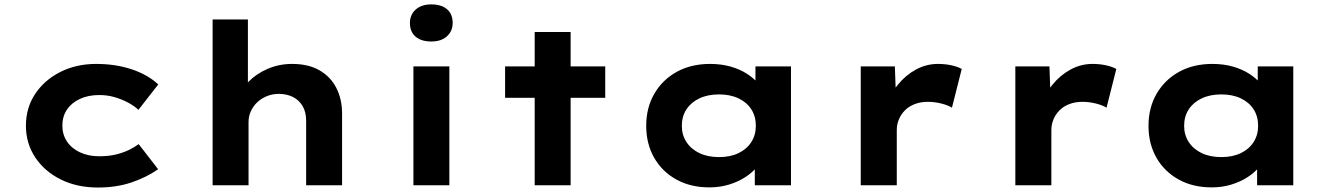

<svg xmlns="http://www.w3.org/2000/svg" viewBox="-20 -827 5945 857"><path d="M417.1 10Q323.5 10 251.1 -26Q178.7 -62 137.2 -124.6Q95.7 -187.1 95.7 -265.9Q95.7 -345.6 136.9 -407.7Q178.1 -469.7 249.1 -505.7Q320 -541.7 409.6 -541.7Q494.8 -541.7 566.9 -518Q638.9 -494.2 686.4 -450.2L598 -336.8Q577.8 -355.5 549.4 -370.3Q520.9 -385.1 489.2 -394Q457.5 -402.8 423.4 -402.8Q373.4 -402.8 336.2 -385.3Q298.9 -367.9 278.6 -337.4Q258.3 -307 258.3 -266.4Q258.3 -226.5 278.9 -195.5Q299.6 -164.4 337.1 -147Q374.6 -129.5 422.7 -129.5Q463.8 -129.5 496.2 -137.1Q528.6 -144.8 554.2 -157.1Q579.7 -169.4 599 -183.7L685.8 -71.7Q634.9 -36 567.7 -13Q500.5 10 417.1 10Z M929 0V-740H1086.5V-396.7L1044 -383.7Q1054.9 -426.4 1089 -461.9Q1123.2 -497.3 1174.2 -519.5Q1225.2 -541.7 1283.9 -541.7Q1356.9 -541.7 1406.5 -512.9Q1456.2 -484 1481.5 -434Q1506.9 -384 1506.9 -319.7V0H1346.5V-287.4Q1346.5 -326.1 1331.3 -352.6Q1316.1 -379.1 1289.2 -393.3Q1262.3 -407.4 1225.8 -408Q1195.8 -408 1170.8 -397.7Q1145.7 -387.4 1127.7 -370Q1109.6 -352.6 1099.5 -330.1Q1089.4 -307.7 1089.4 -282.8V0H1009.7Q973.3 0 953.1 0Q933 0 929 0Z M1825.3 0V-530.7H1985.7V0ZM1905.1 -641.8Q1860.1 -641.8 1834.9 -663.4Q1809.7 -685 1809.7 -724.6Q1809.7 -761.1 1835.4 -784.3Q1861.1 -807.4 1905.1 -807.4Q1950.2 -807.4 1975.3 -785.8Q2000.5 -764.2 2000.5 -724.6Q2000.5 -688.2 1975.1 -665Q1949.7 -641.8 1905.1 -641.8Z M2366.6 0V-684.3H2527V0ZM2234.5 -390.6V-530.7H2681.5V-390.6Z M3146.5 9.4Q3062 9.4 2998.3 -26.1Q2934.7 -61.6 2899.5 -123.6Q2864.4 -185.6 2864.4 -265.3Q2864.4 -346.4 2900.7 -408.8Q2937 -471.2 3001 -506.5Q3064.9 -541.7 3149.5 -541.7Q3199.2 -541.7 3240.9 -529.9Q3282.5 -518 3313.5 -498Q3344.6 -478.1 3364.5 -454.4Q3384.3 -430.6 3390.4 -407.1L3352 -405.1V-530.7H3510.6V0H3349.1V-141.4L3383.2 -132.1Q3378.9 -107 3358.5 -81.8Q3338.1 -56.6 3306.6 -36.2Q3275.2 -15.9 3234.3 -3.2Q3193.4 9.4 3146.5 9.4ZM3189.3 -125.8Q3239.6 -125.8 3276.4 -143.5Q3313.2 -161.3 3333.5 -192.9Q3353.7 -224.5 3353.7 -265.3Q3353.7 -307.7 3333.5 -339.1Q3313.2 -370.5 3276.4 -388Q3239.6 -405.6 3189.3 -405.6Q3139.1 -405.6 3102 -388Q3064.9 -370.5 3044.1 -339.1Q3023.4 -307.7 3023.4 -265.3Q3023.4 -224.5 3044.1 -192.9Q3064.9 -161.3 3102 -143.5Q3139.1 -125.8 3189.3 -125.8Z M3822 0V-530.7H3974.2L3981.1 -341.3L3938 -353.4Q3953.1 -406 3987.5 -448.6Q4021.9 -491.3 4068.2 -516.5Q4114.6 -541.7 4166.2 -541.7Q4196.8 -541.7 4224.6 -536Q4252.3 -530.3 4272.8 -519.3L4229.1 -346.4Q4211.3 -357.6 4181.3 -365Q4151.2 -372.5 4121.9 -372.5Q4089.1 -372.5 4062.8 -362.3Q4036.6 -352.2 4018.7 -334Q4000.9 -315.8 3991.9 -293.3Q3982.8 -270.7 3982.8 -246.9V0Z M4512 0V-530.7H4664.2L4671.1 -341.3L4628 -353.4Q4643.1 -406 4677.5 -448.6Q4711.9 -491.3 4758.2 -516.5Q4804.6 -541.7 4856.2 -541.7Q4886.8 -541.7 4914.6 -536Q4942.3 -530.3 4962.8 -519.3L4919.1 -346.4Q4901.3 -357.6 4871.3 -365Q4841.2 -372.5 4811.9 -372.5Q4779.1 -372.5 4752.8 -362.3Q4726.6 -352.2 4708.7 -334Q4690.9 -315.8 4681.9 -293.3Q4672.8 -270.7 4672.8 -246.9V0Z M5388.5 9.4Q5304 9.4 5240.3 -26.1Q5176.7 -61.6 5141.5 -123.6Q5106.4 -185.6 5106.4 -265.3Q5106.4 -346.4 5142.7 -408.8Q5179 -471.2 5243 -506.5Q5306.9 -541.7 5391.5 -541.7Q5441.2 -541.7 5482.9 -529.9Q5524.5 -518 5555.5 -498Q5586.6 -478.1 5606.5 -454.4Q5626.3 -430.6 5632.4 -407.1L5594 -405.1V-530.7H5752.6V0H5591.1V-141.4L5625.2 -132.1Q5620.9 -107 5600.5 -81.8Q5580.1 -56.6 5548.6 -36.2Q5517.2 -15.9 5476.3 -3.2Q5435.4 9.4 5388.5 9.4ZM5431.3 -125.8Q5481.6 -125.8 5518.4 -143.5Q5555.2 -161.3 5575.5 -192.9Q5595.7 -224.5 5595.7 -265.3Q5595.7 -307.7 5575.5 -339.1Q5555.2 -370.5 5518.4 -388Q5481.6 -405.6 5431.3 -405.6Q5381.1 -405.6 5344 -388Q5306.9 -370.5 5286.1 -339.1Q5265.4 -307.7 5265.4 -265.3Q5265.4 -224.5 5286.1 -192.9Q5306.9 -161.3 5344 -143.5Q5381.1 -125.8 5431.3 -125.8Z"/></svg>

Font: Lexend Mega
Style: Regular
Weight: 400
Designer: Bonnie Shaver-Troup, Thomas Jockin
Foundry: Lexend
Version: Version 1.007